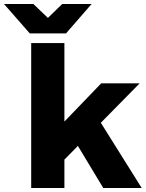

<svg xmlns="http://www.w3.org/2000/svg" viewBox="-109 -934 727 954"><path d="M46 0H211V-141L278 -209L404 0H595L392 -324L585 -520H394L211 -330V-720H46ZM-89 -914 39 -768H219L346 -914H200L129 -845L57 -914Z"/></svg>

Font: Aspekta 800
Style: Regular
Weight: 800
Designer: Ivo Dolenc
Version: Version 2.000